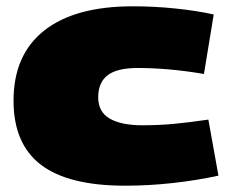

<svg xmlns="http://www.w3.org/2000/svg" viewBox="-20 -580 732 610"><path d="M23 -260Q23 -406 120.5 -483Q218 -560 402 -560Q470 -560 537.5 -553Q605 -546 659 -534L628 -345Q569 -355 516.5 -359.5Q464 -364 418 -364Q352 -364 322 -341Q292 -318 292 -271Q292 -224 329 -203Q366 -182 432 -182Q485 -182 532.5 -186.5Q580 -191 642 -200L674 -22Q606 -7 529 1.5Q452 10 378 10Q197 10 110 -56.5Q23 -123 23 -260Z"/></svg>

Font: Georama Extended Black
Style: Regular
Weight: 900
Width: 7
Designer: Jean-Baptiste Levee
Foundry: Production Type
Version: Version 1.000